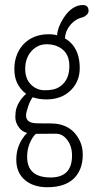

<svg xmlns="http://www.w3.org/2000/svg" viewBox="-20 -518 378 777"><path d="M130.9 -19Q137.7 -18.6 156.2 -18.6H183.6Q270.5 -18.6 303.7 53.7Q314.9 77.1 314.9 107.9Q314.9 138.7 305.9 162.6Q296.9 186.5 279.3 204.1Q242.2 239.7 171.9 239.7Q115.7 239.7 81.1 210.9Q45.9 181.2 45.9 127.9Q45.9 80.6 71.3 42.5Q80.1 28.8 89.8 20Q69.8 15.1 57.6 -1Q42 -21.5 42 -43.5Q42 -65.4 46.4 -79.8Q50.8 -94.2 58.6 -106.4Q70.8 -125.5 85.9 -138.2Q62.5 -154.8 48.8 -183.6Q38.1 -206.5 38.1 -239Q38.1 -271.5 49.1 -298.1Q60.1 -324.7 78.6 -342.5Q97.2 -360.4 121.1 -369.6Q145 -378.9 172.9 -379.4Q192.4 -379.9 210.9 -375.5Q213.4 -408.2 237.3 -445.3Q271.5 -497.6 315.4 -497.6Q338.4 -497.6 338.4 -473.6Q338.4 -459 316.9 -448.7Q283.2 -441.4 261.7 -413.1Q244.6 -391.1 242.7 -362.8Q255.9 -355.5 266.6 -344.7Q302.7 -308.6 302.7 -242.7Q302.7 -189.9 268.6 -154.8Q230.5 -115.7 168.5 -115.7Q136.7 -115.7 112.3 -124.5Q102.5 -111.8 95.2 -90.8Q85.4 -63 85.4 -50.8Q85.4 -19 130.9 -19ZM238.3 -181.6Q260.7 -207 260.7 -251Q260.7 -313.5 206.1 -333Q189.9 -338.9 168.7 -338.9Q147.5 -338.9 130.9 -329.8Q114.3 -320.8 103.5 -306.6Q82 -279.3 82 -239.3Q82 -199.2 105.2 -176Q128.4 -152.8 160.4 -152.8Q192.4 -152.8 209.7 -160.6Q227.1 -168.5 238.3 -181.6ZM126.5 23.4Q119.1 27.8 112.8 38.1Q89.8 73.2 89.8 116.7Q89.8 200.2 185.1 200.2Q271.5 200.2 271.5 111.3Q271.5 72.3 251 46.9Q232.4 23.4 208.3 23.2Q184.1 22.9 156.2 23.4Q141.1 23.9 126.5 23.4Z"/></svg>

Font: Pompiere
Style: Regular
Weight: 400
Designer: Karolina Lach
Foundry: Sorkin Type Co.
Version: Version 1.002